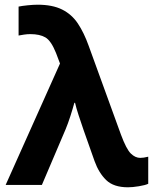

<svg xmlns="http://www.w3.org/2000/svg" viewBox="-20 -786 655 816"><path d="M4 0 235 -516 218 -561Q197 -613 173 -627Q149 -641 109 -641Q96 -641 82.5 -639Q69 -637 59 -635V-758Q73 -761 97.5 -763.5Q122 -766 140 -766Q203 -766 244 -745.5Q285 -725 311 -686Q337 -647 357 -591L494 -214Q517 -152 536 -133.5Q555 -115 576 -115Q590 -115 610 -120V-5Q598 1 570.5 5.5Q543 10 524 10Q463 10 431.5 -20.5Q400 -51 382 -101L335 -234Q324 -266 314 -296.5Q304 -327 299 -349H296Q289 -323 279 -292Q269 -261 259 -237L158 0Z"/></svg>

Font: Noto IKEA Arabic
Style: Bold
Weight: 700
Designer: Monotype Design Team
Foundry: Monotype Imaging Inc.
Version: Version 1.200